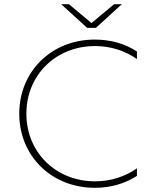

<svg xmlns="http://www.w3.org/2000/svg" viewBox="-20 -893 727 917"><path d="M433 4C508 4 577 -16 634 -53V-89C578 -50 510 -27 434 -27C247 -27 106 -165 106 -350C106 -535 247 -673 434 -673C510 -673 578 -650 634 -611V-647C578 -684 509 -704 433 -704C227 -704 72 -553 72 -350C72 -147 227 4 433 4ZM396 -760H438L562 -873H525L417 -783L309 -873H272Z"/></svg>

Font: Chess Sans ExtraLight
Style: Regular
Weight: 275
Designer: Wolf Bōese
Foundry: Wolf Bōese
Version: Version 7.223;Glyphs 3.3 (3306)